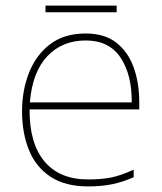

<svg xmlns="http://www.w3.org/2000/svg" viewBox="-20 -658 580 688"><path d="M287 -538Q355 -538 397 -505Q439 -472 459 -416.5Q479 -361 479 -291V-266H86Q85 -145 139 -80Q193 -15 296 -15Q344 -15 378.5 -22Q413 -29 459 -50V-23Q421 -6 382.5 2Q344 10 296 10Q213 10 160.5 -25Q108 -60 83.5 -121Q59 -182 59 -259Q59 -334 84 -397.5Q109 -461 159.5 -499.5Q210 -538 287 -538ZM287 -513Q203 -513 149.5 -456.5Q96 -400 87 -291H452Q453 -390 412 -451.5Q371 -513 287 -513ZM398 -638V-614H143V-638Z"/></svg>

Font: Noto Sans Syriac Western Thin
Style: Regular
Weight: 100
Designer: Patrick Giasson and the Monotype Design Team
Foundry: Monotype Imaging Inc.
Version: Version 3.000; ttfautohint (v1.8.4.7-5d5b)